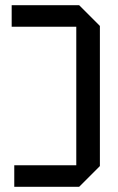

<svg xmlns="http://www.w3.org/2000/svg" viewBox="-20 -720 455 740"><path d="M365 -620V-80L285 0H35V-83H274V-617H25V-700H285Z"/></svg>

Font: Tektur SemiCondensed
Style: Regular
Weight: 400
Width: 4
Designer: Adam Jagosz
Foundry: Adam Jagosz
Version: Version 1.005;gftools[0.9.30]